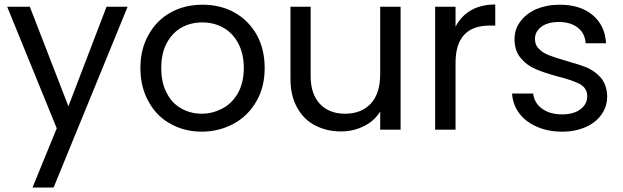

<svg xmlns="http://www.w3.org/2000/svg" viewBox="-20 -578 2778 856"><path d="M455 -548C455 -548 285 -104 285 -104C285 -104 113 -548 113 -548C113 -548 12 -548 12 -548C12 -548 233 -6 233 -6C233 -6 125 258 125 258C125 258 219 258 219 258C219 258 549 -548 549 -548C549 -548 455 -548 455 -548Z M879 9C879 9 879 9 879 9C931 9 978 -3 1021 -26C1064 -49 1098 -83 1123 -126C1148 -169 1160 -218 1160 -275C1160 -275 1160 -275 1160 -275C1160 -332 1148 -381 1124 -424C1099 -467 1066 -500 1024 -523C982 -546 935 -557 883 -557C883 -557 883 -557 883 -557C831 -557 784 -546 742 -523C700 -500 667 -467 643 -424C618 -381 606 -331 606 -275C606 -275 606 -275 606 -275C606 -218 618 -169 642 -126C665 -83 698 -49 740 -26C781 -3 828 9 879 9ZM879 -71C879 -71 879 -71 879 -71C846 -71 816 -79 789 -94C762 -109 740 -131 724 -162C707 -193 699 -230 699 -275C699 -275 699 -275 699 -275C699 -319 707 -356 724 -387C741 -418 763 -441 791 -456C818 -471 849 -478 882 -478C882 -478 882 -478 882 -478C915 -478 945 -471 973 -456C1001 -441 1024 -418 1041 -387C1058 -356 1067 -319 1067 -275C1067 -275 1067 -275 1067 -275C1067 -231 1058 -194 1041 -163C1023 -132 1000 -109 971 -94C942 -79 912 -71 879 -71Z M1675 -548C1675 -548 1675 -247 1675 -247C1675 -247 1675 -247 1675 -247C1675 -190 1661 -146 1633 -116C1605 -86 1567 -71 1518 -71C1518 -71 1518 -71 1518 -71C1471 -71 1433 -86 1406 -115C1379 -144 1365 -185 1365 -239C1365 -239 1365 -548 1365 -548C1365 -548 1275 -548 1275 -548C1275 -548 1275 -227 1275 -227C1275 -227 1275 -227 1275 -227C1275 -176 1285 -133 1305 -98C1324 -63 1351 -36 1385 -19C1419 -1 1457 8 1500 8C1500 8 1500 8 1500 8C1537 8 1572 0 1603 -16C1634 -31 1658 -53 1675 -81C1675 -81 1675 0 1675 0C1675 0 1766 0 1766 0C1766 0 1766 -548 1766 -548C1766 -548 1675 -548 1675 -548Z M2011 -459C2011 -459 2011 -548 2011 -548C2011 -548 1920 -548 1920 -548C1920 -548 1920 0 1920 0C1920 0 2011 0 2011 0C2011 0 2011 -298 2011 -298C2011 -298 2011 -298 2011 -298C2011 -409 2062 -464 2164 -464C2164 -464 2188 -464 2188 -464C2188 -464 2188 -558 2188 -558C2188 -558 2188 -558 2188 -558C2145 -558 2109 -549 2080 -532C2050 -515 2027 -490 2011 -459Z M2487 9C2487 9 2487 9 2487 9C2526 9 2561 2 2592 -12C2622 -25 2645 -44 2662 -68C2679 -92 2687 -119 2687 -149C2687 -149 2687 -149 2687 -149C2686 -182 2677 -209 2660 -230C2642 -251 2621 -266 2596 -277C2571 -287 2539 -297 2500 -308C2500 -308 2500 -308 2500 -308C2469 -317 2444 -325 2427 -332C2409 -339 2394 -348 2383 -360C2371 -371 2365 -386 2365 -404C2365 -404 2365 -404 2365 -404C2365 -427 2375 -445 2394 -459C2413 -473 2439 -480 2472 -480C2472 -480 2472 -480 2472 -480C2507 -480 2536 -471 2557 -454C2578 -437 2589 -414 2591 -385C2591 -385 2682 -385 2682 -385C2682 -385 2682 -385 2682 -385C2679 -438 2659 -480 2622 -511C2585 -542 2536 -557 2475 -557C2475 -557 2475 -557 2475 -557C2436 -557 2401 -550 2370 -537C2339 -523 2316 -504 2299 -481C2282 -458 2274 -432 2274 -404C2274 -404 2274 -404 2274 -404C2274 -369 2283 -340 2302 -319C2320 -297 2342 -281 2368 -270C2393 -259 2426 -248 2467 -237C2467 -237 2467 -237 2467 -237C2512 -226 2545 -214 2566 -203C2587 -191 2598 -173 2598 -149C2598 -149 2598 -149 2598 -149C2598 -126 2588 -106 2568 -91C2548 -76 2521 -68 2486 -68C2486 -68 2486 -68 2486 -68C2449 -68 2419 -77 2396 -94C2373 -111 2360 -134 2357 -161C2357 -161 2263 -161 2263 -161C2263 -161 2263 -161 2263 -161C2265 -128 2276 -98 2295 -73C2314 -47 2341 -27 2374 -13C2407 2 2445 9 2487 9Z"/></svg>

Font: Girnar Poppins
Style: Regular
Weight: 500
Designer: Ninad Kale (Devanagari), Jonny Pinhorn (Latin)
Foundry: Indian Type Foundry
Version: ""